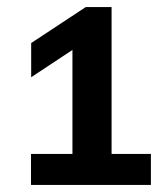

<svg xmlns="http://www.w3.org/2000/svg" viewBox="-20 -830 474 542"><path d="M67.5 -308V-395.5H184.5V-689L68 -612V-708.5L222 -810H295V-395.5H406V-308Z"/></svg>

Font: Encode Sans SmExp SmBold
Style: Regular
Weight: 600
Width: 6
Designer: Multiple Designers
Foundry: Impallari Type
Version: Version 3.002; ttfautohint (v1.8.3) -l 8 -r 50 -G 200 -x 14 